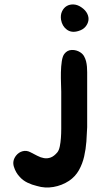

<svg xmlns="http://www.w3.org/2000/svg" viewBox="-20 -718 456 859"><path d="M330 -579Q300 -570 279 -585.5Q258 -601 253 -630Q250 -651 257.5 -667Q265 -683 278.5 -691Q292 -699 310 -698Q328 -697 346 -684Q363 -672 370.5 -656.5Q378 -641 375.5 -626Q373 -611 362 -598Q351 -585 330 -579ZM370 -395Q370 -383 370 -350Q370 -317 370 -278.5Q370 -240 370 -204Q370 -168 370 -149Q369 -119 366.5 -85Q364 -51 356.5 -18Q349 15 333 43.5Q317 72 289 91Q257 112 219 118.5Q181 125 145 114Q123 109 102.5 99Q82 89 68 73Q50 54 42 27.5Q34 1 52 -22Q64 -37 81.5 -41.5Q99 -46 116 -37Q132 -29 147 -21Q162 -13 177 -10.5Q192 -8 207 -13.5Q222 -19 237 -37Q244 -46 247.5 -63Q251 -80 252.5 -100.5Q254 -121 254 -141.5Q254 -162 254 -178Q254 -200 254 -215.5Q254 -231 254 -244.5Q254 -258 254 -272.5Q254 -287 254 -308Q254 -320 253 -344Q252 -368 252.5 -394.5Q253 -421 256.5 -444Q260 -467 268 -477Q281 -494 301.5 -494.5Q322 -495 339 -484Q350 -477 356 -466.5Q362 -456 365 -444Q368 -432 369 -419.5Q370 -407 370 -395Z"/></svg>

Font: Jua
Style: Regular
Weight: 400
Version: Version 1.001